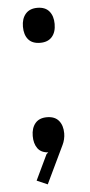

<svg xmlns="http://www.w3.org/2000/svg" viewBox="-54 -642 384 820"><g transform="rotate(-5 138.0 -232.5)"><path d="M206 -535Q206 -500 188.5 -480Q171 -460 138 -460Q104 -460 87 -480Q70 -500 70 -535Q70 -569 87.5 -589.5Q105 -610 138 -610Q172 -610 189 -589.5Q206 -569 206 -535ZM206 -66Q206 -54 203 -41Q200 -28 195 -18L117 145L71 125L123 16L131 9Q100 7 85.5 -13.5Q71 -34 71 -66Q71 -100 88 -120.5Q105 -141 138 -141Q172 -141 189 -120.5Q206 -100 206 -66Z"/></g></svg>

Font: TypoPRO Sinkin Sans
Style: 300 Light
Weight: 300
Designer: Keith Bates
Foundry: K-Type
Version: Sinkin Sans (version 1.0)  by Keith Bates   •   © 2014   www